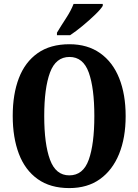

<svg xmlns="http://www.w3.org/2000/svg" viewBox="-20 -951 707 981"><path d="M334 10Q237 10 172.5 -36Q108 -82 76.5 -165Q45 -248 45 -359Q45 -470 76.5 -552Q108 -634 172.5 -679.5Q237 -725 335 -725Q427 -725 491.5 -679.5Q556 -634 589 -551.5Q622 -469 622 -358Q622 -247 588.5 -164.5Q555 -82 491 -36Q427 10 334 10ZM334 -55Q405 -55 433.5 -135Q462 -215 462 -358Q462 -501 433.5 -580.5Q405 -660 335 -660Q265 -660 235.5 -580.5Q206 -501 206 -358Q206 -215 235.5 -135Q265 -55 334 -55ZM271 -784Q290 -816 316.5 -856.5Q343 -897 356 -931H505V-921Q495 -904 466 -876Q437 -848 402 -819Q367 -790 338 -771H271Z"/></svg>

Font: Noto Serif Khmer ExtraCondensed ExtraBold
Style: Regular
Weight: 800
Width: 2
Designer: Danh Hong and the Monotype Design Team
Foundry: Monotype Imaging Inc.
Version: Version 2.004; ttfautohint (v1.8.4.7-5d5b)